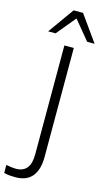

<svg xmlns="http://www.w3.org/2000/svg" viewBox="-164 -986 671 1222"><g transform="rotate(15 171.5 -375.0)"><path d="M0 0ZM75 186Q58 186 39 184.5Q20 183 0 178V125Q37 133 65 133Q111 133 135.5 104Q160 75 160 12V-705H222V13Q222 97 185.5 141.5Q149 186 75 186ZM37 -765 159 -936H221L343 -765H294L190 -891L86 -765Z"/></g></svg>

Font: Winston Light
Style: Regular
Weight: 300
Designer: Original fonts by Vernon Adams / Changes by Cristiano Sobral
Foundry: Original fonts by Vernon Adams / Changes by Cristiano Sobral
Version: Version 2.503;July 17, 2020;FontCreator 13.0.0.2655 64-bit